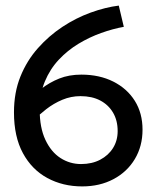

<svg xmlns="http://www.w3.org/2000/svg" viewBox="-20 -654 560 687"><path d="M69 -285 94 -218Q118 -242 145 -263Q172 -284 203 -297Q234 -310 268 -310Q309 -310 338.5 -294.5Q368 -279 384.5 -251Q401 -223 401 -185Q401 -151 384.5 -124.5Q368 -98 338.5 -82.5Q309 -67 270 -67Q230 -67 196.5 -88.5Q163 -110 142.5 -153.5Q122 -197 122 -261Q122 -318 140.5 -362.5Q159 -407 190.5 -440.5Q222 -474 261 -497.5Q300 -521 342 -536Q384 -551 423 -558L405 -634Q357 -628 304.5 -609Q252 -590 203.5 -558Q155 -526 115.5 -481.5Q76 -437 53 -380Q30 -323 30 -252Q30 -165 62 -106Q94 -47 149.5 -17Q205 13 274 13Q337 13 386 -13Q435 -39 462.5 -85Q490 -131 490 -190Q490 -249 462.5 -293Q435 -337 385.5 -362Q336 -387 271 -387Q227 -387 192 -373Q157 -359 127.5 -336Q98 -313 69 -285Z"/></svg>

Font: Catamaran Thin Medium
Style: Regular
Weight: 500
Version: Version 2.000